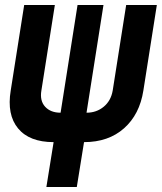

<svg xmlns="http://www.w3.org/2000/svg" viewBox="-20 -570 649 770"><path d="M166 180 195 0Q98 0 52.5 -55Q7 -110 23 -207L77 -550H200L146 -207Q139 -166 161 -142Q183 -118 223 -118L291 -550H395L327 -118Q367 -118 396 -142Q425 -166 432 -207L486 -550H609L555 -207Q540 -111 477.5 -55.5Q415 0 317 0L288 180Z"/></svg>

Font: JetBrains Mono NL ExtraBold
Style: Italic
Weight: 800
Italic angle: -9°
Monospace: yes
Designer: Philipp Nurullin, Konstantin Bulenkov
Foundry: JetBrains
Version: Version 2.305; ttfautohint (v1.8.4.7-5d5b)